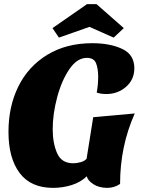

<svg xmlns="http://www.w3.org/2000/svg" viewBox="-20 -889 680 929"><path d="M561 1Q533 20 499 20Q459 20 431.5 2Q404 -16 400 -36Q370 -7 326.5 6.5Q283 20 237 20Q129 20 75 -52Q21 -124 21 -251Q21 -374 69 -471Q117 -568 209 -624Q301 -680 427 -680Q512 -680 571 -652.5Q630 -625 630 -559Q630 -504 590 -469Q550 -434 494 -434Q468 -434 448 -441Q455 -478 455 -519Q455 -556 445 -582.5Q435 -609 400 -609Q353 -609 315.5 -554Q278 -499 256.5 -418Q235 -337 235 -264Q235 -196 256.5 -147.5Q278 -99 334 -99Q352 -99 371 -104.5Q390 -110 399 -121L431 -322L632 -340Q561 -181 561 1ZM265 -707 234 -753 401 -869H447L579 -753L530 -707L413 -759Z"/></svg>

Font: Sansita ExtraBold Italic
Style: Regular
Weight: 800
Italic angle: -11°
Designer: Pablo Cosgaya
Foundry: Omnibus-Type
Version: Version 1.006